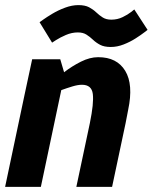

<svg xmlns="http://www.w3.org/2000/svg" viewBox="-25 -732 598 752"><path d="M414 0H274L327 -250Q343 -328 338.5 -364Q334 -400 296 -400Q280 -400 258.5 -393.5Q237 -387 215 -379L135 0H-5L71 -360L101 -500H211L226 -449Q257 -473 292 -490.5Q327 -508 359 -508H360Q433 -508 465.5 -454.5Q498 -401 477 -302L467 -250ZM130 -645Q130 -645 144 -655Q158 -665 180.5 -678.5Q203 -692 230 -702Q257 -712 282 -712Q308 -712 324 -703.5Q340 -695 352 -683.5Q364 -672 377.5 -663.5Q391 -655 411 -655Q435 -655 455.5 -665Q476 -675 488.5 -685Q501 -695 501 -695L553 -615Q553 -615 540 -605Q527 -595 506 -581.5Q485 -568 459.5 -558Q434 -548 409 -548Q383 -548 367 -556.5Q351 -565 339 -576.5Q327 -588 313.5 -596.5Q300 -605 280 -605Q256 -605 233 -595Q210 -585 194.5 -575Q179 -565 179 -565Z"/></svg>

Font: Epunda Sans
Style: Bold Italic
Weight: 700
Italic angle: -12.0243°
Designer: Simon Atzbach
Foundry: typofactur
Version: Version 2.204; ttfautohint (v1.8.4.7-5d5b)